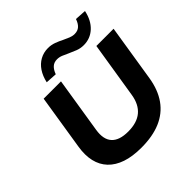

<svg xmlns="http://www.w3.org/2000/svg" viewBox="-239 -1125 1324 1324"><g transform="rotate(-45 423.0 -462.5)"><path d="M393 11Q307 11 245 -10Q183 -31 144.5 -71.5Q106 -112 92.5 -170Q79 -228 91 -302L155 -705H324L259 -297Q246 -215 283.5 -173.5Q321 -132 407 -132Q493 -132 541.5 -172.5Q590 -213 603 -293L669 -705H837L771 -290Q755 -190 707.5 -123Q660 -56 581.5 -22.5Q503 11 393 11ZM333 -765 250 -770Q261 -820 285 -856Q309 -892 344.5 -911.5Q380 -931 423 -931Q454 -931 482.5 -920.5Q511 -910 536 -897Q559 -886 580 -877.5Q601 -869 622 -869Q652 -869 671 -886Q690 -903 701 -936L784 -931Q768 -855 722 -812.5Q676 -770 612 -770Q580 -770 552 -781Q524 -792 498 -804Q475 -815 454.5 -823.5Q434 -832 412 -832Q383 -832 364 -815Q345 -798 333 -765Z"/></g></svg>

Font: Nunito Sans 10pt SemiExpanded ExtraBold
Style: Italic
Weight: 800
Width: 6
Italic angle: -9°
Designer: Vernon Adams
Foundry: Vernon Adams
Version: Version 3.101;gftools[0.9.27]